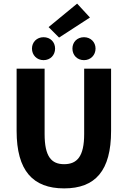

<svg xmlns="http://www.w3.org/2000/svg" viewBox="-20 -1031 707 1063"><path d="M335 12C508 12 595 -86 595 -306V-651H446V-289C446 -165 407 -122 335 -122C264 -122 227 -165 227 -289V-651H72V-306C72 -86 162 12 335 12ZM221 -698C259 -698 285 -726 285 -762C285 -798 259 -825 221 -825C184 -825 157 -798 157 -762C157 -726 184 -698 221 -698ZM307 -823 478 -934 407 -1011 249 -881ZM445 -698C482 -698 509 -726 509 -762C509 -798 482 -825 445 -825C407 -825 381 -798 381 -762C381 -726 407 -698 445 -698Z"/></svg>

Font: DAIFUKU Sans
Style: Bold
Weight: 700
Designer: Original font ‘Source Han Sans JP’ : Paul D. Hunt
Foundry: Daifuku
Version: Version 1.000